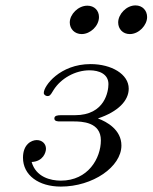

<svg xmlns="http://www.w3.org/2000/svg" viewBox="-20 -679 564 710"><path d="M238 -596C238 -572 256 -553 282 -553C314 -553 346 -583 346 -616C346 -640 329 -658 303 -658C269 -658 238 -626 238 -596ZM417 -596C417 -572 434 -553 460 -553C494 -553 524 -586 524 -616C524 -640 507 -659 481 -659C447 -659 417 -626 417 -596ZM65 -96C65 -31 123 11 205 11C323 11 429 -62 429 -141C429 -199 375 -229 342 -241C417 -266 456 -307 456 -351C456 -405 392 -442 315 -442C201 -442 142 -361 142 -336C142 -334 142 -332 143 -331C147 -324 158 -321 165 -327C168 -330 171 -334 178 -346C205 -389 258 -419 311 -419C347 -419 381 -405 381 -368C381 -343 369 -253 257 -253H206C194 -253 181 -252 181 -241C181 -230 194 -230 202 -230H251C283 -230 353 -228 353 -160C353 -94 306 -11 205 -11C167 -11 113 -24 97 -80C140 -82 150 -116 150 -129C150 -148 135 -161 116 -161C96 -161 65 -145 65 -96Z"/></svg>

Font: CMU Serif
Style: Italic
Weight: 500
Italic angle: -14.04°
Version: Version 0.7.0